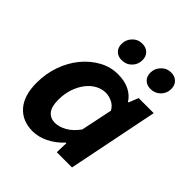

<svg xmlns="http://www.w3.org/2000/svg" viewBox="-195 -843 990 990"><g transform="rotate(45 300.0 -348.0)"><path d="M197 12Q122 12 78.5 -37.5Q35 -87 35 -180Q35 -248 56.5 -307.5Q78 -367 115 -411.5Q152 -456 200 -482Q248 -508 301 -508Q350 -508 385 -490.5Q420 -473 438 -443H442L463 -496H573L473 0H362L364 -68H360Q325 -30 282 -9Q239 12 197 12ZM248 -100Q277 -100 310 -118Q343 -136 372 -176L408 -349Q394 -374 370 -385Q346 -396 325 -396Q295 -396 268 -381Q241 -366 220.5 -339Q200 -312 188 -275.5Q176 -239 176 -197Q176 -146 195.5 -123Q215 -100 248 -100ZM262 -572Q237 -572 220 -587.5Q203 -603 203 -632Q203 -662 224.5 -685Q246 -708 279 -708Q305 -708 322 -692Q339 -676 339 -648Q339 -616 317 -594Q295 -572 262 -572ZM473 -572Q447 -572 430 -587.5Q413 -603 413 -632Q413 -662 435 -685Q457 -708 489 -708Q515 -708 532 -692Q549 -676 549 -648Q549 -616 527 -594Q505 -572 473 -572Z"/></g></svg>

Font: Source Code Pro
Style: Bold Italic
Weight: 700
Italic angle: -11°
Monospace: yes
Designer: Paul D. Hunt, Teo Tuominen
Foundry: Adobe Systems Incorporated
Version: Version 1.050;PS 1.000;hotconv 16.6.51;makeotf.lib2.5.65220